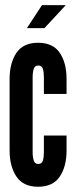

<svg xmlns="http://www.w3.org/2000/svg" viewBox="-20 -722 298 750"><path d="M128.5 7.5Q71 7.5 44.2 -32.2Q17.5 -72 17.5 -134.5V-413Q17.5 -476 44.2 -515.5Q71 -555 128.5 -555Q186.5 -555 213.2 -516Q240 -477 240 -413V-355H151.5V-419Q151.5 -440 147.5 -453Q143.5 -466 129.5 -466Q116 -466 111.8 -453Q107.5 -440 107.5 -419V-128.5Q107.5 -108 111.8 -94.8Q116 -81.5 129.5 -81.5Q143.5 -81.5 147.5 -94.8Q151.5 -108 151.5 -128.5V-192.5H240V-134.5Q240 -71 213.2 -31.8Q186.5 7.5 128.5 7.5ZM85 -612 144 -702H237L153.5 -612Z"/></svg>

Font: League Gothic SemiCondensed
Style: Regular
Weight: 400
Width: 4
Designer: The League of Moveable Type
Version: Version 2.001